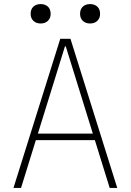

<svg xmlns="http://www.w3.org/2000/svg" viewBox="-20 -920 640 940"><path d="M46 0 275 -730H325L554 0H517L302 -693H298L83 0ZM146 -234V-266H454V-234ZM179 -805Q157 -805 143.5 -818Q130 -831 130 -852Q130 -875 143.5 -887.5Q157 -900 179 -900Q201 -900 214.5 -887.5Q228 -875 228 -852Q228 -831 214.5 -818Q201 -805 179 -805ZM421 -805Q399 -805 385.5 -818Q372 -831 372 -852Q372 -875 385.5 -887.5Q399 -900 421 -900Q443 -900 456.5 -887.5Q470 -875 470 -852Q470 -831 456.5 -818Q443 -805 421 -805Z"/></svg>

Font: M PLUS Code Latin Expanded ExtraLight
Style: Regular
Weight: 250
Width: 7
Designer: Coji Morishita
Foundry: UNDERFOREST DESIGN
Version: Version 1.002; ttfautohint (v1.8.3)